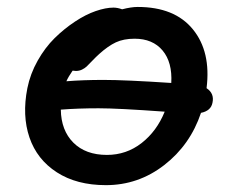

<svg xmlns="http://www.w3.org/2000/svg" viewBox="-20 -523 667 555"><path d="M286.1 12.2Q201.7 12.2 144.3 -24.9Q86.9 -62 65.2 -125.5Q43.5 -189 59.1 -268.1Q67.4 -309.6 88.9 -347.7Q110.4 -385.7 137.9 -412.8Q165.5 -439.9 196.5 -460.4Q227.5 -481 256.6 -491Q285.6 -501 308.1 -501Q319.8 -501 333 -496.1Q359.4 -502.9 377.9 -502.9Q484.9 -502.9 537.6 -438.2Q590.3 -373.5 577.1 -268.1Q600.1 -252.9 594.2 -226.1Q589.8 -202.6 561 -196.8Q529.8 -104 454.8 -45.9Q379.9 12.2 286.1 12.2ZM278.8 -292Q342.3 -292 475.1 -283.2Q478.5 -342.8 450 -377Q421.4 -411.1 369.1 -411.1Q337.4 -411.1 314.9 -400.6Q292.5 -390.1 267.1 -367.2Q257.8 -358.9 246.8 -347.4Q235.8 -335.9 230.5 -330.8Q225.1 -325.7 217 -321.8Q209 -317.9 199.2 -317.9Q197.8 -317.9 194.6 -318.4Q191.4 -318.8 189.9 -318.8Q177.7 -301.3 171.9 -288.1Q220.2 -292 278.8 -292ZM265.1 -210Q206.5 -210 155.8 -206.1Q156.7 -146 192.1 -110.6Q227.5 -75.2 289.1 -75.2Q345.2 -75.2 389.2 -109.4Q433.1 -143.6 456.1 -200.2Q320.8 -210 265.1 -210Z"/></svg>

Font: Shantell Sans Normal
Style: Italic
Weight: 500
Italic angle: -11.31°
Designer: Stephen Nixon, Anya Danilova, Shantell Martin
Foundry: Arrow Type
Version: Version 1.006;[559af2be0]